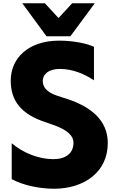

<svg xmlns="http://www.w3.org/2000/svg" viewBox="-20 -1078 713 1181"><path d="M266 -855H413L563 -1058H424L340 -967L256 -1058H117ZM643 -198C643 -340 536 -421 400 -467C388 -471 356 -481 335 -488C264 -511 243 -545 243 -580C243 -619 276 -654 348 -654C428 -654 501 -622 558 -584V-790C519 -809 436 -828 344 -828C154 -828 46 -720 46 -582C46 -456 112 -374 264 -325C282 -319 302 -312 318 -306C398 -276 432 -241 432 -200C432 -134 383 -99 308 -99C219 -99 122 -137 52 -197V24C123 62 223 83 314 83C500 82 643 -21 643 -198Z"/></svg>

Font: LINE Seed JP App_OTF ExtraBold
Style: Regular
Weight: 800
Designer: LINE & Fontrix & Fontworks
Version: Version 1.013